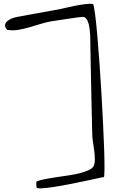

<svg xmlns="http://www.w3.org/2000/svg" viewBox="-20 -873 640 1030"><path d="M175.8 131.8Q174.8 127.9 174.8 115.7Q174.8 103.5 175.8 100.6Q191.4 93.8 218.8 88.4Q246.1 83 278.3 78.1Q310.5 73.2 344.7 68.4Q378.9 63.5 407.7 56.2Q436.5 48.8 457 39.1Q477.5 29.3 483.4 15.6Q489.3 0 488.8 -20Q488.3 -40 485.8 -61.5Q483.4 -83 480 -103Q476.6 -123 475.6 -138.7Q474.6 -149.4 474.1 -177.7Q473.6 -206.1 472.7 -245.6Q471.7 -285.2 470.7 -332Q469.7 -378.9 468.8 -426.8Q467.8 -474.6 466.8 -519.5Q465.8 -564.5 465.3 -599.6Q464.8 -634.8 464.4 -657.2Q463.9 -679.7 463.9 -681.6Q462.9 -693.4 461.4 -710.9Q460 -728.5 455.6 -745.1Q451.2 -761.7 442.4 -772.9Q433.6 -784.2 418 -782.2Q407.2 -781.2 383.3 -777.8Q359.4 -774.4 333.5 -770.5Q307.6 -766.6 285.2 -763.2Q262.7 -759.8 255.9 -758.8Q227.5 -753.9 197.8 -744.6Q168 -735.4 137.7 -726.6Q107.4 -717.8 77.6 -712.9Q47.9 -708 18.6 -712.9Q4.9 -728.5 7.3 -740.2Q9.8 -752 20.5 -760.7Q31.2 -769.5 45.9 -774.9Q60.5 -780.3 72.3 -782.2Q87.9 -785.2 120.1 -791Q152.3 -796.9 186.5 -803.2Q220.7 -809.6 249.5 -814.5Q278.3 -819.3 287.1 -821.3Q295.9 -822.3 321.3 -828.6Q346.7 -835 376.5 -840.8Q406.2 -846.7 434.6 -850.6Q462.9 -854.5 479.5 -851.6Q484.4 -840.8 490.2 -795.4Q496.1 -750 502 -683.1Q507.8 -616.2 513.7 -534.2Q519.5 -452.1 524.4 -368.2Q529.3 -284.2 533.2 -204.6Q537.1 -125 539.1 -62.5Q541 0 540.5 38.1Q540 76.2 537.1 77.1Q532.2 77.1 503.9 83.5Q475.6 89.8 436 98.1Q396.5 106.4 352.1 115.2Q307.6 124 269 129.9Q230.5 135.7 204.1 137.2Q177.7 138.7 175.8 131.8Z"/></svg>

Font: Give You Glory
Style: Regular
Weight: 400
Designer: Kimberly Geswein
Foundry: Kimberly Geswein
Version: Version 1.002